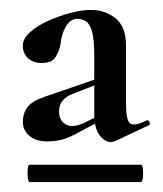

<svg xmlns="http://www.w3.org/2000/svg" viewBox="-20 -650 328 387"><path d="M40 -283Q37 -283 36 -292.1Q35 -301.2 36 -309.6Q37 -318 39 -318H264Q267 -318 268 -309.6Q269 -301.2 268 -292.1Q267 -283 264 -283ZM213 -366Q198 -359 184 -373.5Q170 -388 170 -419V-538Q170 -572 165.2 -587.5Q160.5 -603 152.7 -607.5Q144.8 -612 136 -612Q122 -612 113 -597Q104 -582 102 -561Q99.9 -548.3 92.4 -535.7Q85 -523 63.5 -523Q47.5 -523 36.7 -532.5Q26 -542 26 -558Q26 -572 40.5 -585Q55 -598 76.6 -607.8Q98.2 -617.6 121.5 -623.8Q144.8 -630 163 -630Q192 -630 213 -613Q234 -596 234 -558V-441Q234 -407 242.5 -401Q251 -395 275 -407Q279 -409 281 -404.5Q283 -400 281 -398ZM75 -365Q52 -365 39 -376.5Q26 -388 26 -404Q26 -421 35 -433.5Q44 -446 70 -455L192.6 -497L194 -487L127 -461Q114 -456 106.5 -447.5Q99 -439 99 -425Q99 -412 106.5 -404Q114 -396 124.7 -396Q131.3 -396 136.6 -397.5Q142 -399 147 -401L199.2 -427L200 -416L142 -385Q119 -372 104.9 -368.5Q90.9 -365 75 -365Z"/></svg>

Font: Cormorant Garamond Light
Style: Regular
Weight: 300
Designer: Christian Thalmann (Catharsis Fonts)
Foundry: Catharsis Fonts
Version: Version 4.001